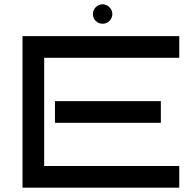

<svg xmlns="http://www.w3.org/2000/svg" viewBox="-20 -867 888 887"><path d="M808.1 0H84V-700.2H808.1V-600.1H184.1V-100.1H808.1ZM723.1 -299.8H233.9V-399.9H723.1ZM499 -802.2Q499 -793 495.4 -784.7Q491.7 -776.4 485.6 -770.3Q479.5 -764.2 471.2 -760.7Q462.9 -757.3 454.1 -757.3Q444.8 -757.3 436.5 -760.7Q428.2 -764.2 422.1 -770.3Q416 -776.4 412.6 -784.7Q409.2 -793 409.2 -802.2Q409.2 -811 412.6 -819.3Q416 -827.6 422.1 -833.7Q428.2 -839.8 436.5 -843.5Q444.8 -847.2 454.1 -847.2Q462.9 -847.2 471.2 -843.5Q479.5 -839.8 485.6 -833.7Q491.7 -827.6 495.4 -819.3Q499 -811 499 -802.2Z"/></svg>

Font: Bruno Ace SC
Style: Regular
Weight: 400
Designer: Astigmatic (AOETI)
Foundry: Astigmatic (AOETI)
Version: Version 1.000